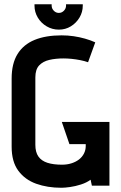

<svg xmlns="http://www.w3.org/2000/svg" viewBox="-20 -877 570 907"><path d="M371 -857H292V-850Q292 -837 282 -826.5Q272 -816 258 -816Q244 -816 234 -826.5Q224 -837 224 -850V-857H143V-850Q143 -820 158.5 -794Q174 -768 200.5 -752.5Q227 -737 258 -737Q289 -737 314.5 -752.5Q340 -768 355.5 -794Q371 -820 371 -850ZM396 -583 430 -677Q408 -687 381.5 -694.5Q355 -702 327.5 -706Q300 -710 271 -710Q196 -710 143.5 -688.5Q91 -667 63 -622Q35 -577 35 -506V-184Q35 -113 66.5 -70.5Q98 -28 151 -9Q204 10 270 10Q286 10 311 6.5Q336 3 362.5 -5.5Q389 -14 408 -28L414 0H497V-301H272L308 -196H385V-187Q385 -168 376.5 -151.5Q368 -135 353 -123.5Q338 -112 317.5 -105.5Q297 -99 273 -99Q232 -99 204 -108Q176 -117 161.5 -137.5Q147 -158 147 -193V-511Q147 -549 165 -568Q183 -587 213 -594Q243 -601 280 -601Q298 -601 318 -599Q338 -597 358.5 -593Q379 -589 396 -583Z"/></svg>

Font: Advent Pro Expanded
Style: Bold
Weight: 700
Width: 7
Designer: VivaRado, Andreas Kalpakidis
Foundry: VivaRado, Andreas Kalpakidis
Version: Version 3.000